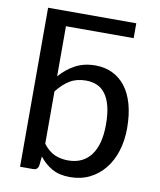

<svg xmlns="http://www.w3.org/2000/svg" viewBox="-83 -804 729 877"><g transform="rotate(10 281.0 -366.0)"><path d="M69 0V-737.5H478V-668.5H164V-436Q195.5 -472.5 235.8 -494Q276 -515.5 328.5 -515.5Q372 -515.5 407.2 -498.8Q442.5 -482 467.8 -449.5Q493 -417 506.5 -368.8Q520 -320.5 520 -257.5Q520 -201 505 -152.8Q490 -104.5 461.5 -69Q433 -33.5 392.5 -13.2Q352 7 301 7Q252 7 218.2 -11.8Q184.5 -30.5 159 -63.5L154.5 -20Q150 0 130.5 0ZM297.5 -440Q254.5 -440 222.8 -420.8Q191 -401.5 164 -366V-123.5Q188 -92 216.2 -79.2Q244.5 -66.5 279.5 -66.5Q348 -66.5 385 -115.5Q422 -164.5 422 -257.5Q422 -306 413.5 -340.5Q405 -375 389 -397.2Q373 -419.5 350 -429.8Q327 -440 297.5 -440Z"/></g></svg>

Font: Lato Medium
Style: Regular
Weight: 500
Designer: Lukasz Dziedzic
Foundry: tyPoland Lukasz Dziedzic
Version: Version 2.006; 2014-01-15